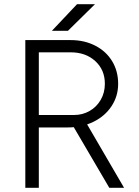

<svg xmlns="http://www.w3.org/2000/svg" viewBox="-20 -890 658 910"><path d="M100 -700H315Q380 -700 431.5 -673.5Q483 -647 511.5 -600Q540 -553 540 -493Q540 -434 508.5 -386.5Q477 -339 422.5 -312.5Q368 -286 302 -286H164V0H100ZM328 -290 381 -321 568 0H498ZM477 -493Q477 -559 431.5 -600.5Q386 -642 315 -642H164V-345H332Q371 -345 404.5 -364Q438 -383 457.5 -417Q477 -451 477 -493ZM345 -870H430L302 -744H226Z"/></svg>

Font: Oak Sans Light
Style: Regular
Weight: 400
Designer: Erik Kennedy, Walven
Foundry: Erik Kennedy, Walven
Version: Version 1.100;Glyphs 3.1.2 (3151)